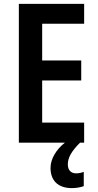

<svg xmlns="http://www.w3.org/2000/svg" viewBox="-20 -734 503 988"><path d="M329 112C329 77 348 44 392 0H413V-103H197V-320H398V-423H197V-612H413V-714H77V0H314C271 34 240 82 240 130C240 194 277 234 350 234C376 234 396 229 411 224V150C402 154 389 158 371 158C345 158 329 141 329 112Z"/></svg>

Font: Noto Sans Gujarati UI Condensed SemiBold
Style: Regular
Weight: 600
Width: 3
Designer: Jelle Bosma - Monotype Design Team, Universal Thirst
Foundry: Monotype Imaging Inc.
Version: Version 2.106